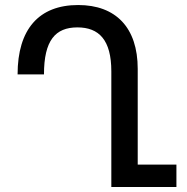

<svg xmlns="http://www.w3.org/2000/svg" viewBox="-20 -744 745 764"><path d="M682 -89H528V-470C528 -634 441 -724 291 -724C135 -724 50 -628 50 -448H155C155 -583 200 -635 288 -635C374 -635 423 -585 423 -460V0H682Z"/></svg>

Font: Noto Sans Armenian SemiCondensed Medium
Style: Regular
Weight: 500
Width: 4
Designer: Monotype Design Team
Foundry: Monotype Imaging Inc.
Version: Version 2.008